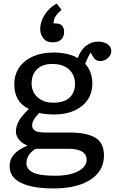

<svg xmlns="http://www.w3.org/2000/svg" viewBox="-20 -825 649 1075"><path d="M280 230Q220 230 174 222Q128 214 97 198.5Q66 183 50 160Q34 137 34 106Q34 81 44 61Q54 41 75.5 23.5Q97 6 131 -8V-12Q106 -20 87.5 -42Q69 -64 69 -89Q69 -115 83.5 -144Q98 -173 140 -213V-216Q100 -235 80 -269.5Q60 -304 60 -353Q60 -407 87.5 -447Q115 -487 164.5 -509Q214 -531 281 -531Q308 -531 331.5 -527.5Q355 -524 376 -517.5Q397 -511 415 -500Q432 -545 461.5 -568.5Q491 -592 531 -592Q552 -592 568.5 -585Q585 -578 594 -566.5Q603 -555 603 -539Q603 -517 584 -500Q565 -483 542 -483Q527 -483 516.5 -490Q506 -497 499 -510L488 -531Q479 -517 472 -502.5Q465 -488 457 -468Q477 -446 487 -418Q497 -390 497 -358Q497 -305 470.5 -266Q444 -227 396 -205.5Q348 -184 283 -184Q260 -184 236 -186.5Q212 -189 200 -193Q180 -173 170 -155.5Q160 -138 160 -124Q160 -108 169 -99Q178 -90 195 -86.5Q212 -83 235 -83H372Q462 -83 512 -55Q562 -27 562 46Q562 81 549.5 109.5Q537 138 513 160.5Q489 183 454.5 198.5Q420 214 376 222Q332 230 280 230ZM288 159Q343 159 382.5 147.5Q422 136 443.5 116Q465 96 465 70Q465 39 439 23.5Q413 8 363 8H179Q153 25 140.5 45Q128 65 128 89Q128 123 165 141Q202 159 288 159ZM279 -250Q338 -250 369 -278Q400 -306 400 -355Q400 -405 366.5 -436Q333 -467 273 -467Q218 -467 187.5 -437.5Q157 -408 157 -358Q157 -310 190.5 -280Q224 -250 279 -250ZM275 -588Q239 -588 222 -611.5Q205 -635 205 -662Q205 -688 216 -715Q227 -742 247.5 -765.5Q268 -789 297 -805L325 -770Q307 -755 297 -742Q287 -729 283.5 -717.5Q280 -706 280 -694H288Q317 -694 328 -680.5Q339 -667 339 -646Q339 -629 331.5 -615.5Q324 -602 310 -595Q296 -588 275 -588Z"/></svg>

Font: Literata Variable Black
Style: Regular
Weight: 900
Designer: Latin by Veronika Burian and Jose Scaglione. Greek by Irene Vlachou. Cyrillic by Vera Evstafieva.
Foundry: TypeTogether
Version: Version 3.021